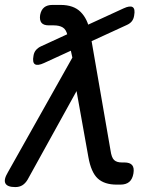

<svg xmlns="http://www.w3.org/2000/svg" viewBox="-34 -750 654 780"><path d="M78 -20Q69 -5 57 2.5Q45 10 28 10Q-4 10 -12 -5Q-20 -20 -2 -50L260 -516L240 -607Q235 -630 221 -638.5Q207 -647 184 -647H164Q143 -647 134.5 -657.5Q126 -668 129 -689Q133 -710 145.5 -720Q158 -730 179 -730H212Q265 -730 293.5 -701.5Q322 -673 331 -624L415 -139Q419 -110 429.5 -100Q440 -90 461 -90H471Q494 -90 503 -79Q512 -68 508 -45Q504 -22 491 -11Q478 0 455 0H440Q390 0 363 -25Q336 -50 325 -112L277 -380ZM145 -494Q119 -482 108 -489Q97 -496 102 -523Q104 -537 112 -546.5Q120 -556 133 -562L468 -716Q494 -728 505 -721Q516 -714 511 -687Q509 -673 501.5 -663.5Q494 -654 480 -648Z"/></svg>

Font: Maple Mono
Style: Italic
Weight: 400
Italic angle: -10°
Monospace: yes
Designer: subframe7536
Version: Version 7.300